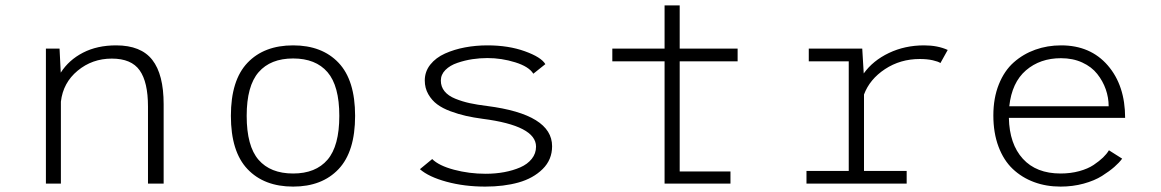

<svg xmlns="http://www.w3.org/2000/svg" viewBox="-20 -680 4300 711"><path d="M150 0V-500H200.5L205 -411Q235 -458 287.5 -485Q340 -512 410 -512Q502 -512 544 -458.2Q586 -404.5 586 -294V0H528V-285.5Q528 -376 497.2 -419.5Q466.5 -463 394 -463Q321.5 -463 267.5 -418.2Q213.5 -373.5 205.5 -303.5V0Z M1065.5 11Q958 11 896.5 -53.8Q835 -118.5 835 -251Q835 -383 896.5 -447.5Q958 -512 1065.5 -512Q1172.5 -512 1233.8 -447.5Q1295 -383 1295 -251Q1295 -118.5 1233.8 -53.8Q1172.5 11 1065.5 11ZM1065.5 -37.5Q1149 -37.5 1192.8 -88.5Q1236.5 -139.5 1236.5 -251Q1236.5 -362 1192.8 -412.8Q1149 -463.5 1065.5 -463.5Q982 -463.5 937.8 -412.8Q893.5 -362 893.5 -251Q893.5 -139 937.5 -88.2Q981.5 -37.5 1065.5 -37.5Z M1777 11Q1699.5 11 1633.5 -7Q1567.5 -25 1535 -53.5L1580.5 -91Q1605 -66.5 1661.2 -51.5Q1717.5 -36.5 1778.5 -36.5Q1814.5 -36.5 1847 -42.5Q1879.5 -48.5 1906.5 -60.2Q1933.5 -72 1949.2 -91.8Q1965 -111.5 1965 -137Q1965 -214.5 1767.5 -240Q1733.5 -244.5 1705.8 -250.8Q1678 -257 1648.2 -268Q1618.5 -279 1598.8 -293.8Q1579 -308.5 1566 -331.2Q1553 -354 1553 -382Q1553 -415 1573.5 -440.8Q1594 -466.5 1628 -481.8Q1662 -497 1702 -504.5Q1742 -512 1785 -512Q1863 -512 1923.5 -490.2Q1984 -468.5 1999.5 -442.5L1955 -407Q1938.5 -433.5 1888 -449.2Q1837.5 -465 1785 -465Q1757 -465 1729 -460.8Q1701 -456.5 1673.8 -447.2Q1646.5 -438 1629.5 -421Q1612.5 -404 1612.5 -381.5Q1612.5 -359 1626.2 -342Q1640 -325 1666 -314.5Q1692 -304 1719.5 -298Q1747 -292 1784 -287.5Q2024.5 -256.5 2024.5 -138.5Q2024.5 -88.5 1989.5 -54Q1954.5 -19.5 1900 -4.2Q1845.5 11 1777 11Z M2497 -45H2685V0H2441V-453H2247.5V-500H2441V-660H2497V-500H2711.5V-453H2497Z M3179.5 -47H3337.5V0H2966.5V-47H3123V-453H2975V-500H3173L3178.5 -408Q3212.5 -455.5 3271.8 -483.8Q3331 -512 3402 -512Q3452.5 -512 3489.5 -495L3462.5 -446.5Q3455 -452 3434.2 -456.8Q3413.5 -461.5 3386 -461.5Q3314 -461.5 3257.2 -424Q3200.5 -386.5 3179.5 -330Z M4135.5 -92.5Q4124.5 -77.5 4106.5 -61.8Q4088.5 -46 4060.8 -28.5Q4033 -11 3992.8 0Q3952.5 11 3907.5 11Q3854 11 3809 -5.8Q3764 -22.5 3730.2 -54.5Q3696.5 -86.5 3677.5 -137.2Q3658.5 -188 3658.5 -252.5Q3658.5 -317 3678.8 -367.5Q3699 -418 3734 -449Q3769 -480 3813.8 -496Q3858.5 -512 3909.5 -512Q4018 -512 4082.2 -437.8Q4146.5 -363.5 4146.5 -243.5H3716Q3718 -146.5 3767.8 -92Q3817.5 -37.5 3907.5 -37.5Q3944.5 -37.5 3976.5 -46.2Q4008.5 -55 4029.8 -69.2Q4051 -83.5 4064.8 -96.8Q4078.5 -110 4086.5 -123.5ZM3909 -464.5Q3831.5 -464.5 3779.2 -419.5Q3727 -374.5 3717.5 -286.5H4085.5Q4085.5 -318.5 4074.8 -349.2Q4064 -380 4043.2 -406.2Q4022.5 -432.5 3987.8 -448.5Q3953 -464.5 3909 -464.5Z"/></svg>

Font: League Mono UltraLight
Style: Regular
Weight: 200
Width: 6
Designer: Tyler Finck
Foundry: The League of Moveable Type / Tyler Finck
Version: Version 2.210